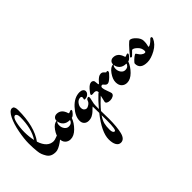

<svg xmlns="http://www.w3.org/2000/svg" viewBox="-165 -1112 2044 2044"><g transform="rotate(-45 856.5 -90.5)"><path d="M59 -225Q128 -328 128 -501Q128 -526 120.5 -540Q113 -554 102 -554Q74 -554 59.5 -489Q45 -424 45 -357Q45 -290 59 -225ZM199 -68Q215 -68 245 -80Q275 -92 286 -92Q297 -92 297 -82Q297 -59 234.5 -14.5Q172 30 134 30Q96 30 72 18Q48 6 33.5 -17.5Q19 -41 10 -64Q1 -87 -2 -120Q-8 -171 -8 -239Q-8 -307 10 -402Q28 -497 60.5 -563Q93 -629 129 -631Q139 -630 145.5 -627.5Q152 -625 158.5 -610.5Q165 -596 165 -569Q165 -323 68 -191Q108 -68 199 -68Z M479 -105Q432 -105 405 -129Q378 -153 374 -190Q358 -178 358 -145.5Q358 -113 376.5 -88.5Q395 -64 422.5 -64Q450 -64 464.5 -78Q479 -92 479 -105ZM518 -172Q521 -163 525.5 -163Q530 -163 541 -168.5Q552 -174 560 -174Q568 -174 568 -164Q568 -154 546.5 -131Q525 -108 510 -108Q489 -51 440.5 -2.5Q392 46 341 46Q305 46 281 22.5Q257 -1 257 -46.5Q257 -92 295 -145.5Q333 -199 373 -199V-203Q373 -225 388 -238.5Q403 -252 425 -252Q493 -252 518 -172Z M732 318Q755 318 755 176Q755 127 754 97Q723 143 714 179Q705 215 705 265Q705 315 732 318ZM754 62Q752 30 752 -36Q750 -36 737.5 -23.5Q725 -11 709.5 3.5Q694 18 670.5 30.5Q647 43 616 43Q585 43 565.5 24Q546 5 546 -27Q546 -96 613.5 -169.5Q681 -243 761 -243Q786 -243 801.5 -231.5Q817 -220 817 -202Q817 -186 805 -172Q784 -148 752 -148Q740 -148 740 -155Q740 -159 742.5 -164Q745 -169 745 -177Q745 -197 726 -197Q695 -197 674 -170Q653 -143 653 -117Q653 -91 665.5 -78.5Q678 -66 694 -66Q710 -66 731 -81Q752 -96 758 -115Q765 -141 789 -141Q798 -141 798 -127.5Q798 -114 791.5 -90.5Q785 -67 782.5 -48.5Q780 -30 780 30Q841 -42 891 -88Q902 -99 913 -99Q924 -99 924 -91.5Q924 -84 913 -74Q826 5 781 61Q783 133 783 178Q783 301 764.5 375.5Q746 450 694 450Q661 450 643 418.5Q625 387 625 333Q625 224 754 62Z M871 -131 844 -129Q826 -129 826 -138Q826 -152 861.5 -191.5Q897 -231 925 -231Q937 -231 946.5 -224Q956 -217 957 -207L962 -162Q965 -158 968 -158Q971 -158 984 -174Q1026 -223 1059 -223Q1072 -223 1080 -219Q1088 -215 1098.5 -203.5Q1109 -192 1110 -191Q1117 -194 1124 -194Q1135 -194 1135 -180.5Q1135 -167 1096 -130.5Q1057 -94 1038 -94Q1019 -94 1006 -111Q993 -128 987 -128Q964 -128 964 -104Q964 -86 980.5 -43Q997 0 997 8Q997 28 976.5 39.5Q956 51 931.5 51Q907 51 892 43Q877 35 877 21L905 -100Q905 -131 871 -131Z M1329 -105Q1282 -105 1255 -129Q1228 -153 1224 -190Q1208 -178 1208 -145.5Q1208 -113 1226.5 -88.5Q1245 -64 1272.5 -64Q1300 -64 1314.5 -78Q1329 -92 1329 -105ZM1368 -172Q1371 -163 1375.5 -163Q1380 -163 1391 -168.5Q1402 -174 1410 -174Q1418 -174 1418 -164Q1418 -154 1396.5 -131Q1375 -108 1360 -108Q1339 -51 1290.5 -2.5Q1242 46 1191 46Q1155 46 1131 22.5Q1107 -1 1107 -46.5Q1107 -92 1145 -145.5Q1183 -199 1223 -199V-203Q1223 -225 1238 -238.5Q1253 -252 1275 -252Q1343 -252 1368 -172Z M1684 -100 1695 -111Q1702 -118 1709 -118Q1721 -118 1721 -104Q1721 -99 1720 -96Q1694 -33 1624 5.5Q1554 44 1499 44Q1392 44 1392 -40Q1392 -51 1418 -75Q1444 -99 1456 -105Q1464 -111 1468.5 -111Q1473 -111 1476 -107Q1479 -103 1483 -97Q1487 -91 1490 -87Q1493 -83 1498 -76Q1503 -69 1508.5 -64.5Q1514 -60 1521 -56Q1534 -46 1548.5 -46Q1563 -46 1563 -63Q1563 -105 1532 -135.5Q1501 -166 1480 -166Q1475 -166 1470 -160L1433 -123Q1424 -114 1420 -114Q1405 -114 1405 -127Q1512 -258 1532 -258Q1560 -258 1596 -220Q1632 -182 1632 -144Q1632 -108 1626.5 -89Q1621 -70 1621 -67Q1621 -64 1629 -64Q1637 -64 1655 -76Q1673 -88 1684 -100Z"/></g></svg>

Font: Dr Sugiyama
Style: Regular
Weight: 400
Designer: Alejandro Paul
Foundry: Alejandro Paul
Version: Version 1.000